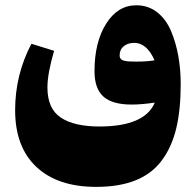

<svg xmlns="http://www.w3.org/2000/svg" viewBox="-20 -484 742 731"><path d="M481.4 -85.9Q407.2 -85.9 373.5 -116.5Q339.8 -147 339.8 -212.9Q339.8 -323.2 384 -393.6Q428.2 -463.9 499 -463.9Q544.4 -463.9 578.4 -437.3Q612.3 -410.6 631.1 -366Q649.9 -321.3 658.9 -270.5Q668 -219.7 668 -163.6Q668 -65.9 650.9 5.1Q633.8 76.2 595.9 127Q558.1 177.7 496.1 202.6Q434.1 227.5 346.2 227.5Q199.7 227.5 118.7 151.6Q37.6 75.7 37.6 -64.5Q37.6 -199.2 99.6 -317.4L186 -290.5Q160.6 -204.1 160.6 -150.9Q160.6 -70.3 211.4 -36.4Q262.2 -2.4 358.4 -2.4Q530.8 -2.4 569.3 -93.3Q518.6 -85.9 481.4 -85.9ZM499 -249.5Q541.5 -249.5 568.4 -254.4Q539.1 -320.8 491.2 -320.8Q466.8 -320.8 451.2 -308.1Q435.5 -295.4 435.5 -273.4Q435.5 -265.1 439.7 -260Q443.8 -254.9 453.6 -252.7Q463.4 -250.5 472.7 -250Q481.9 -249.5 499 -249.5Z"/></svg>

Font: Sahel Black FD
Style: Black-FD
Weight: 900
Foundry: Saber Rastikerdar (saber.rastikerdar@gmail.com)
Version: Version 3.3.1